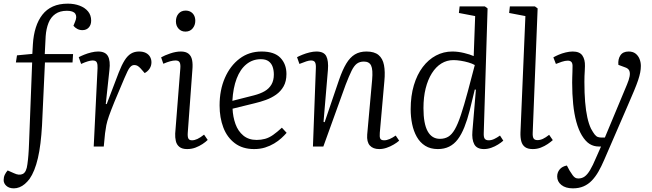

<svg xmlns="http://www.w3.org/2000/svg" viewBox="-51 -802 3568 1051"><path d="M315 -743Q277 -743 252 -725.5Q227 -708 214.5 -676.5Q202 -645 199 -604L194 -506H349L346 -460H195L179 -115Q176 -63 170.5 -18Q165 27 156.5 63.5Q148 100 136.5 128.5Q125 157 111 177Q99 193 85 205Q71 217 55.5 223Q40 229 25 229Q-1 229 -16 215.5Q-31 202 -31 184Q-31 168 -25 155Q-19 142 -9 131L25 146Q54 160 74 150Q94 140 99 97Q101 85 102 73Q103 61 104.5 46.5Q106 32 106.5 15.5Q107 -1 108 -19L125 -460H36L42 -499L126 -507L129 -559Q132 -610 145 -651Q158 -692 181 -721.5Q204 -751 238.5 -766.5Q273 -782 320 -782Q356 -782 385 -771Q414 -760 431 -739.5Q448 -719 448 -689Q448 -666 435 -651.5Q422 -637 400 -637Q385 -637 372.5 -643.5Q360 -650 351 -661L360 -683Q372 -711 361 -727Q350 -743 315 -743Z M483 -429Q484 -449 479 -460Q474 -471 456 -471Q446 -471 430.5 -466.5Q415 -462 393 -452L380 -489Q391 -495 409.5 -502.5Q428 -510 448.5 -515Q469 -520 486 -520Q526 -520 540 -494.5Q554 -469 548 -419L528 -233L533 -232L599 -405Q615 -446 631 -471.5Q647 -497 666 -508.5Q685 -520 710 -520Q732 -520 747 -512.5Q762 -505 770 -491.5Q778 -478 778 -461Q778 -442 768 -426.5Q758 -411 741 -402L719 -427Q710 -437 702 -441.5Q694 -446 685 -446Q678 -446 672.5 -443.5Q667 -441 660.5 -433.5Q654 -426 647 -411.5Q640 -397 630 -374Q596 -295 576 -246Q556 -197 545.5 -167Q535 -137 531 -116.5Q527 -96 524 -72L517 0H462Z M936 -427Q938 -450 932.5 -460.5Q927 -471 910 -471Q897 -471 880.5 -466.5Q864 -462 843 -453L831 -488Q850 -499 881 -509.5Q912 -520 939 -520Q966 -520 981 -508Q996 -496 1000.5 -473.5Q1005 -451 1002 -419L977 -78Q975 -54 980 -44Q985 -34 1000 -34Q1014 -34 1030 -41.5Q1046 -49 1066 -65L1086 -36Q1075 -25 1057.5 -13.5Q1040 -2 1019 6Q998 14 973 14Q946 14 931 2Q916 -10 911.5 -30Q907 -50 908 -71ZM912 -685Q912 -711 926.5 -727.5Q941 -744 965 -744Q981 -744 993 -737Q1005 -730 1011.5 -717.5Q1018 -705 1018 -688Q1018 -664 1003.5 -646.5Q989 -629 964 -629Q941 -629 926.5 -645Q912 -661 912 -685Z M1381 -520Q1451 -520 1484 -485.5Q1517 -451 1517 -397Q1517 -357 1501.5 -329.5Q1486 -302 1460.5 -284Q1435 -266 1404.5 -255Q1374 -244 1344 -237L1222 -207Q1224 -162 1238 -123Q1252 -84 1281 -60Q1310 -36 1354 -36Q1378 -36 1400 -42Q1422 -48 1444 -63.5Q1466 -79 1492 -103L1518 -75Q1506 -61 1489 -45.5Q1472 -30 1449.5 -16.5Q1427 -3 1400 5.5Q1373 14 1340 14Q1277 14 1234.5 -18Q1192 -50 1171.5 -104Q1151 -158 1151 -225Q1151 -309 1180 -375.5Q1209 -442 1260.5 -481Q1312 -520 1381 -520ZM1448 -394Q1448 -417 1441.5 -436Q1435 -455 1419.5 -466.5Q1404 -478 1377 -478Q1332 -478 1298 -450.5Q1264 -423 1244.5 -372Q1225 -321 1221 -250L1339 -280Q1374 -289 1398 -303Q1422 -317 1435 -339.5Q1448 -362 1448 -394Z M2134 -32Q2123 -22 2104.5 -11Q2086 0 2065.5 7Q2045 14 2025 14Q1991 14 1973.5 -5.5Q1956 -25 1959 -65L1986 -365Q1991 -421 1980.5 -443Q1970 -465 1941 -465Q1918 -465 1902.5 -453.5Q1887 -442 1873.5 -414.5Q1860 -387 1841 -338L1719 0H1662L1678 -429Q1679 -451 1673.5 -461Q1668 -471 1651 -471Q1641 -471 1625.5 -466Q1610 -461 1588 -452L1575 -489Q1586 -495 1604.5 -502.5Q1623 -510 1643.5 -515Q1664 -520 1681 -520Q1722 -520 1735 -494.5Q1748 -469 1744 -419L1720 -135L1726 -133L1805 -365Q1824 -420 1844.5 -454Q1865 -488 1891.5 -504Q1918 -520 1955 -520Q1998 -520 2021 -501Q2044 -482 2051 -445.5Q2058 -409 2053 -358L2028 -75Q2026 -53 2030.5 -43.5Q2035 -34 2052 -34Q2066 -34 2082 -41Q2098 -48 2115 -60Z M2597 -74Q2596 -51 2602.5 -42.5Q2609 -34 2624 -34Q2639 -34 2654 -41Q2669 -48 2686 -60L2704 -32Q2693 -22 2675.5 -11Q2658 0 2638 7Q2618 14 2598 14Q2559 14 2545 -12.5Q2531 -39 2535 -84L2554 -311L2548 -312L2520 -197Q2507 -146 2491 -106Q2475 -66 2455 -39.5Q2435 -13 2408 0.5Q2381 14 2346 14Q2305 14 2276.5 -4Q2248 -22 2230.5 -53Q2213 -84 2205 -123Q2197 -162 2197 -204Q2197 -277 2214.5 -335.5Q2232 -394 2263 -435Q2294 -476 2335.5 -498Q2377 -520 2425 -520Q2456 -520 2489 -512Q2522 -504 2542 -495L2550 -714L2461 -731L2465 -767H2603L2618 -756ZM2357 -42Q2383 -42 2402.5 -53.5Q2422 -65 2438.5 -93.5Q2455 -122 2472 -173Q2489 -224 2510 -302L2548 -446Q2534 -454 2513.5 -460Q2493 -466 2471 -469.5Q2449 -473 2431 -473Q2395 -473 2365 -454.5Q2335 -436 2313 -401Q2291 -366 2279 -318Q2267 -270 2267 -210Q2267 -125 2290 -83.5Q2313 -42 2357 -42Z M2825 -714 2736 -731 2740 -767H2877L2892 -756L2865 -75Q2864 -53 2870 -44Q2876 -35 2891 -35Q2906 -35 2921 -42Q2936 -49 2955 -64L2975 -35Q2964 -25 2947 -13.5Q2930 -2 2909.5 6Q2889 14 2865 14Q2838 14 2823 3Q2808 -8 2802.5 -28.5Q2797 -49 2798 -77Z M3256 74Q3241 109 3225 137Q3209 165 3189 186Q3169 207 3143.5 218Q3118 229 3085 229Q3045 229 3022 210.5Q2999 192 2999 164Q2999 142 3012.5 125.5Q3026 109 3052 104L3067 132Q3077 148 3084 157.5Q3091 167 3098 171Q3105 175 3115 175Q3134 175 3149 164.5Q3164 154 3179 129Q3194 104 3212 61L3239 0H3227Q3199 0 3176.5 -14Q3154 -28 3134 -61Q3116 -91 3104 -134.5Q3092 -178 3086.5 -232.5Q3081 -287 3081 -350Q3081 -363 3081.5 -378.5Q3082 -394 3082.5 -409Q3083 -424 3083 -435Q3084 -454 3077.5 -462Q3071 -470 3057 -470Q3043 -470 3024.5 -464Q3006 -458 2992 -452L2978 -488Q2990 -495 3007.5 -502.5Q3025 -510 3045.5 -515Q3066 -520 3084 -520Q3122 -520 3137 -498Q3152 -476 3151 -440Q3151 -428 3150 -414.5Q3149 -401 3148.5 -386Q3148 -371 3148 -354Q3148 -292 3152 -244Q3156 -196 3164 -159.5Q3172 -123 3184 -98Q3196 -76 3204.5 -65.5Q3213 -55 3222 -52Q3231 -49 3243 -49H3260L3381 -339Q3392 -365 3395.5 -384Q3399 -403 3393.5 -415.5Q3388 -428 3369 -434L3334 -447Q3331 -478 3345 -499Q3359 -520 3390 -520Q3413 -520 3427.5 -509Q3442 -498 3449.5 -480Q3457 -462 3457 -441Q3457 -424 3453.5 -405.5Q3450 -387 3442 -363Q3434 -339 3420 -305.5Q3406 -272 3386 -226Z"/></svg>

Font: Literata 24pt Light
Style: Italic
Weight: 300
Italic angle: -2°
Designer: Latin by Veronika Burian and Jose Scaglione. Greek by Irene Vlachou. Cyrillic by Vera Evstafieva
Foundry: TypeTogether
Version: Version 3.103;gftools[0.9.29]